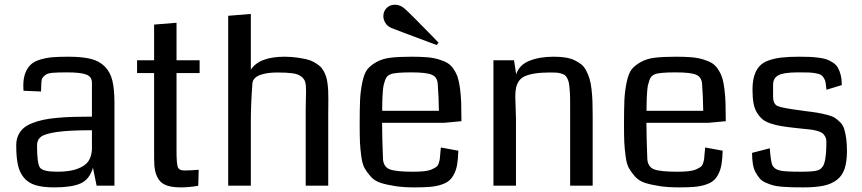

<svg xmlns="http://www.w3.org/2000/svg" viewBox="-20 -793 3683 820"><path d="M468.8 0H392.6L377 -76.7Q362.3 -26.4 324 -9.5Q285.6 7.3 211.9 7.3Q163.1 7.3 131.8 -2.2Q100.6 -11.7 82 -34.2Q63.5 -56.6 56.4 -89.1Q49.3 -121.6 49.3 -172.9Q49.3 -195.8 57.4 -213.9Q65.4 -231.9 79.3 -244.6Q93.3 -257.3 116.5 -266.6Q139.6 -275.9 164.6 -281.2Q189.5 -286.6 224.9 -289.8Q260.3 -293 293.9 -293.9Q327.6 -294.9 372.6 -294.9V-439.9Q372.6 -464.8 349.1 -474.4Q325.7 -483.9 265.6 -483.9Q223.6 -483.9 202.6 -481.9Q181.6 -480 170.7 -470.5Q159.7 -460.9 158 -451.7Q156.2 -442.4 155.8 -417Q155.3 -407.7 155.3 -402.3L80.6 -405.3Q79.6 -413.1 79.6 -428.2Q79.6 -460.9 89.1 -483.6Q98.6 -506.3 113.8 -519.3Q128.9 -532.2 155.3 -539.6Q181.6 -546.9 207.5 -548.8Q233.4 -550.8 272 -550.8Q330.6 -550.8 367.2 -541.7Q403.8 -532.7 427.2 -509.3Q450.7 -485.8 459.7 -449.5Q468.8 -413.1 468.8 -354.5ZM372.6 -153.3V-236.8Q276.4 -236.8 224.6 -229.5Q172.9 -222.2 155.5 -209.2Q138.2 -196.3 138.2 -172.9Q138.2 -171.9 138.2 -169.9Q138.2 -95.7 150.4 -77.6Q162.6 -59.6 225.1 -59.6Q278.3 -59.6 311.5 -72.3Q344.7 -85 357.7 -104.7Q370.6 -124.5 372.6 -153.3Z M828.6 -67.9 826.7 0.5Q785.6 7.3 752.4 7.3Q716.8 7.3 693.6 -0.5Q670.4 -8.3 658.7 -25.4Q647 -42.5 642.6 -63.2Q638.2 -84 638.2 -116.2V-481H565.4V-535.6H638.2V-688L733.9 -695.8V-535.6H832.5V-481H733.9V-148.9Q733.9 -96.2 739 -80.6Q744.1 -64.9 767.1 -64.9Q789.6 -64.9 828.6 -67.9Z M1381.8 0H1285.6V-325.2Q1285.6 -342.8 1286.4 -369.6Q1287.1 -396.5 1287.1 -405.3Q1287.1 -429.7 1283.4 -442.9Q1279.8 -456.1 1266.6 -466.3Q1253.4 -476.6 1229.5 -480Q1205.6 -483.4 1164.1 -483.4Q1144.5 -483.4 1127.2 -481.2Q1109.9 -479 1094.2 -473.9Q1078.6 -468.8 1068.8 -459.5Q1059.1 -450.2 1058.1 -437.5Q1051.3 -349.6 1051.3 -279.3V0H954.6V-725.6L1051.3 -733.4V-495.1Q1086.4 -550.8 1196.8 -550.8Q1225.6 -550.3 1248.8 -547.1Q1272 -543.9 1290 -539.6Q1308.1 -535.2 1321.8 -527.3Q1335.4 -519.5 1345.2 -511.2Q1355 -502.9 1361.8 -490.5Q1368.7 -478 1372.6 -466.3Q1376.5 -454.6 1378.7 -437.5Q1380.9 -420.4 1381.6 -405.5Q1382.3 -390.6 1382.3 -369.1Q1382.3 -359.9 1382.1 -339.1Q1381.8 -318.4 1381.8 -307.1Z M1516.1 0ZM1950.7 -275.4Q1892.1 -269.5 1877.9 -268.6H1611.8Q1612.3 -197.8 1615.7 -113.3Q1618.2 -80.6 1643.8 -70.1Q1669.4 -59.6 1743.7 -59.6Q1771.5 -59.6 1791.5 -61.8Q1811.5 -64 1824 -69.6Q1836.4 -75.2 1843.5 -80.3Q1850.6 -85.4 1854 -96.4Q1857.4 -107.4 1858.4 -115Q1859.4 -122.6 1860.4 -137.9Q1861.3 -153.3 1862.8 -163.1L1937.5 -149.4Q1936.5 -115.2 1932.6 -91.6Q1928.7 -67.9 1919.4 -49.8Q1910.2 -31.7 1897.5 -21.2Q1884.8 -10.7 1863.3 -3.9Q1841.8 2.9 1815.9 5.1Q1790 7.3 1752 7.3Q1703.1 7.3 1667 1.7Q1630.9 -3.9 1605.2 -12.2Q1579.6 -20.5 1563 -39.3Q1546.4 -58.1 1536.9 -75.2Q1527.3 -92.3 1522.9 -125.5Q1518.6 -158.7 1517.3 -185.8Q1516.1 -212.9 1516.1 -260.7Q1516.1 -328.1 1517.8 -365.7Q1519.5 -403.3 1527.3 -441.2Q1535.2 -479 1548.3 -496.1Q1561.5 -513.2 1587.4 -527.8Q1613.3 -542.5 1648.4 -546.6Q1683.6 -550.8 1737.8 -550.8Q1775.4 -550.8 1802.7 -548.6Q1830.1 -546.4 1853 -539.6Q1876 -532.7 1890.9 -523.9Q1905.8 -515.1 1917.2 -498Q1928.7 -481 1934.8 -462.6Q1940.9 -444.3 1944.8 -414.1Q1948.7 -383.8 1949.7 -352.8Q1950.7 -321.8 1950.7 -275.4ZM1612.3 -319.8H1854.5Q1853.5 -382.3 1849.6 -434.1Q1847.7 -463.9 1824 -473.9Q1800.3 -483.9 1737.3 -483.9Q1667.5 -483.9 1648.9 -476.1Q1640.6 -473.6 1634.5 -467.5Q1628.4 -461.4 1624.5 -450.2Q1620.6 -439 1618.4 -429.2Q1616.2 -419.4 1615 -402.1Q1613.8 -384.8 1613.3 -375.2Q1612.8 -365.7 1612.5 -346.2Q1612.3 -326.7 1612.3 -319.8ZM1708.5 -755.9Q1716.8 -749 1752.9 -712.9Q1789.1 -676.8 1820.8 -644L1853 -610.8L1844.7 -600.6L1799.3 -617.7Q1753.9 -634.8 1705.6 -652.8Q1657.2 -670.9 1651.9 -673.3Q1634.8 -680.7 1626 -694.8Q1617.2 -709 1617.2 -724.1Q1617.2 -744.1 1630.9 -758.5Q1644.5 -772.9 1667.5 -772.9Q1689 -772.9 1708.5 -755.9Z M2511.2 0H2415V-324.2Q2415 -355.5 2414.8 -374.3Q2414.6 -393.1 2412.8 -412.1Q2411.1 -431.2 2409.2 -440.7Q2407.2 -450.2 2402.1 -459.7Q2397 -469.2 2391.6 -472.7Q2386.2 -476.1 2376 -479.2Q2365.7 -482.4 2355.5 -482.9Q2345.2 -483.4 2328.1 -483.4Q2291 -483.4 2264.9 -479.2Q2238.8 -475.1 2222.2 -467.8Q2205.6 -460.4 2196.5 -447.3Q2187.5 -434.1 2184.1 -418.7Q2180.7 -403.3 2180.7 -380.9Q2180.7 -368.2 2182.1 -336.7Q2183.6 -305.2 2183.6 -285.6V0H2087.4V-535.6H2175.3L2184.6 -475.6Q2197.3 -515.6 2240.7 -533.2Q2284.2 -550.8 2344.2 -550.8Q2372.6 -550.8 2394.5 -547.4Q2416.5 -543.9 2433.6 -535.9Q2450.7 -527.8 2463.1 -517.6Q2475.6 -507.3 2484.1 -490.5Q2492.7 -473.6 2498 -456.1Q2503.4 -438.5 2506.3 -412.1Q2509.3 -385.7 2510.3 -359.6Q2511.2 -333.5 2511.2 -297.4Z M3079.6 -275.4Q3021 -269.5 3006.8 -268.6H2740.7Q2741.2 -197.8 2744.6 -113.3Q2747.1 -80.6 2772.7 -70.1Q2798.3 -59.6 2872.6 -59.6Q2900.4 -59.6 2920.4 -61.8Q2940.4 -64 2952.9 -69.6Q2965.3 -75.2 2972.4 -80.3Q2979.5 -85.4 2982.9 -96.4Q2986.3 -107.4 2987.3 -115Q2988.3 -122.6 2989.3 -137.9Q2990.2 -153.3 2991.7 -163.1L3066.4 -149.4Q3065.4 -115.2 3061.5 -91.6Q3057.6 -67.9 3048.3 -49.8Q3039.1 -31.7 3026.4 -21.2Q3013.7 -10.7 2992.2 -3.9Q2970.7 2.9 2944.8 5.1Q2918.9 7.3 2880.9 7.3Q2832 7.3 2795.9 1.7Q2759.8 -3.9 2734.1 -12.2Q2708.5 -20.5 2691.9 -39.3Q2675.3 -58.1 2665.8 -75.2Q2656.2 -92.3 2651.9 -125.5Q2647.5 -158.7 2646.2 -185.8Q2645 -212.9 2645 -260.7Q2645 -328.1 2646.7 -365.7Q2648.4 -403.3 2656.2 -441.2Q2664.1 -479 2677.2 -496.1Q2690.4 -513.2 2716.3 -527.8Q2742.2 -542.5 2777.3 -546.6Q2812.5 -550.8 2866.7 -550.8Q2904.3 -550.8 2931.6 -548.6Q2959 -546.4 2981.9 -539.6Q3004.9 -532.7 3019.8 -523.9Q3034.7 -515.1 3046.1 -498Q3057.6 -481 3063.7 -462.6Q3069.8 -444.3 3073.7 -414.1Q3077.6 -383.8 3078.6 -352.8Q3079.6 -321.8 3079.6 -275.4ZM2741.2 -319.8H2983.4Q2982.4 -382.3 2978.5 -434.1Q2976.6 -463.9 2952.9 -473.9Q2929.2 -483.9 2866.2 -483.9Q2796.4 -483.9 2777.8 -476.1Q2769.5 -473.6 2763.4 -467.5Q2757.3 -461.4 2753.4 -450.2Q2749.5 -439 2747.3 -429.2Q2745.1 -419.4 2743.9 -402.1Q2742.7 -384.8 2742.2 -375.2Q2741.7 -365.7 2741.5 -346.2Q2741.2 -326.7 2741.2 -319.8Z M3597.2 -148.4Q3597.2 -101.6 3586.9 -71.5Q3576.7 -41.5 3553 -23.9Q3529.3 -6.3 3495.4 0.5Q3461.4 7.3 3409.7 7.3Q3379.4 7.3 3361.1 6.8Q3342.8 6.3 3318.8 4.4Q3294.9 2.4 3280.8 -1.7Q3266.6 -5.9 3250.2 -12.9Q3233.9 -20 3224.6 -31Q3215.3 -42 3207 -57.1Q3198.7 -72.3 3195.3 -93Q3191.9 -113.8 3191.9 -140.1L3267.6 -159.7Q3272 -104 3277.8 -89.4Q3286.6 -69.3 3314.5 -64Q3335.4 -59.6 3402.8 -59.6Q3443.4 -59.6 3463.1 -63.2Q3482.9 -66.9 3489.7 -77.1Q3509.3 -93.3 3509.3 -187Q3509.3 -201.2 3503.4 -211.2Q3497.6 -221.2 3489.3 -226.3Q3481 -231.4 3466.1 -235.1Q3451.2 -238.8 3439.2 -240Q3427.2 -241.2 3407.7 -243.2Q3388.2 -245.1 3376.5 -246.6Q3340.8 -250.5 3318.4 -254.2Q3295.9 -257.8 3272.9 -265.1Q3250 -272.5 3237.1 -283.2Q3224.1 -293.9 3213.4 -311Q3202.6 -328.1 3198.2 -352.1Q3193.8 -376 3193.8 -409.2Q3193.8 -444.3 3201.2 -468.8Q3208.5 -493.2 3222.7 -509.3Q3236.8 -525.4 3261.5 -534.4Q3286.1 -543.5 3316.9 -547.1Q3347.7 -550.8 3392.1 -550.8Q3419.9 -550.8 3437.7 -550Q3455.6 -549.3 3476.8 -546.6Q3498 -543.9 3511.2 -539.1Q3524.4 -534.2 3537.8 -525.4Q3551.3 -516.6 3558.6 -503.7Q3565.9 -490.7 3570.6 -472.2Q3575.2 -453.6 3575.2 -429.7L3509.8 -409.7Q3507.8 -428.7 3506.1 -439.7Q3504.4 -450.7 3498.5 -460Q3492.7 -469.2 3486.3 -473.1Q3480 -477.1 3464.6 -480Q3449.2 -482.9 3433.6 -483.4Q3418 -483.9 3388.7 -483.9Q3326.2 -483.9 3304 -471.4Q3281.7 -459 3281.7 -430.7V-380.9Q3281.7 -348.6 3301 -340.1Q3320.3 -331.5 3404.3 -320.8Q3413.1 -319.3 3417.5 -318.8Q3451.2 -314.9 3470.9 -311.5Q3490.7 -308.1 3512.7 -302.5Q3534.7 -296.9 3546.1 -289.3Q3557.6 -281.7 3569.1 -270Q3580.6 -258.3 3585.7 -241.2Q3590.8 -224.1 3594 -201.7Q3597.2 -179.2 3597.2 -148.4Z"/></svg>

Font: Coda
Style: Regular
Weight: 400
Designer: vernon adams
Foundry: vernon adams
Version: Version 2.001; ttfautohint (v0.8) -r 50 -G 200 -x